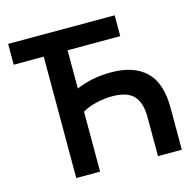

<svg xmlns="http://www.w3.org/2000/svg" viewBox="-104 -818 945 926"><g transform="rotate(-15 368.5 -355.0)"><path d="M165 0V-606H15V-710H547V-606H284V-415Q321 -431 364.5 -440Q408 -449 457 -449Q571 -449 631.5 -391.5Q692 -334 692 -209V0H573V-195Q573 -266 541 -301Q509 -336 434 -336Q414 -336 393 -333.5Q372 -331 352 -326Q332 -321 315 -314.5Q298 -308 284 -299V0Z"/></g></svg>

Font: Rising Sun SemiBold
Style: Regular
Weight: 600
Designer: Matt McInerney, Pablo Impallari, Rodrigo Fuenzalida (Raleway font), Stephen Hutchings (Greek), Cristiano Sobral (main ch
Foundry: The Rising Sun Project Authors
Version: Version 4.327; ttfautohint (v1.8.4.7-5d5b-dirty)